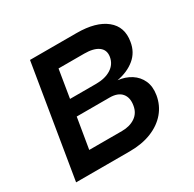

<svg xmlns="http://www.w3.org/2000/svg" viewBox="-124 -670 810 802"><g transform="rotate(-30 280.5 -269.5)"><path d="M24.9 0 113.8 -539.1H338.4Q431.2 -539.1 479 -500.5Q526.9 -461.9 515.1 -394.5Q507.8 -348.6 474.1 -320.6Q440.4 -292.5 388.2 -282.7Q423.8 -278.8 450.9 -261.5Q478 -244.1 491 -215.3Q503.9 -186.5 497.6 -147.5Q490.2 -103 462.2 -69.8Q434.1 -36.6 388.7 -18.3Q343.3 0 284.2 0ZM140.1 -89.8H298.3Q335.9 -89.8 361.6 -107.2Q387.2 -124.5 392.6 -157.7Q398.9 -193.8 380.9 -215.3Q362.8 -236.8 322.8 -236.8H164.6ZM177.2 -314.5H303.2Q346.7 -314.5 375.2 -332.5Q403.8 -350.6 409.2 -383.8Q414.1 -415 391.1 -431.9Q368.2 -448.7 323.2 -448.7H199.2Z"/></g></svg>

Font: Inter 18pt Medium
Style: Italic
Weight: 500
Italic angle: -9.3988°
Designer: Rasmus Andersson
Foundry: rsms
Version: Version 4.001;git-66647c0bb